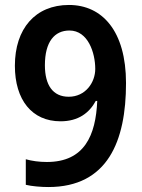

<svg xmlns="http://www.w3.org/2000/svg" viewBox="-20 -744 572 774"><path d="M488 -409C488 -619 392 -724 258 -724C122 -724 40 -628 40 -479C40 -341 109 -255 224 -255C296 -255 340 -289 366 -337H372C366 -199 321 -91 169 -91C138 -91 109 -95 84 -102V1C108 7 147 10 175 10C414 10 488 -175 488 -409ZM260 -621C335 -621 364 -531 364 -466C364 -412 325 -354 257 -354C193 -354 161 -401 161 -481C161 -576 200 -621 260 -621Z"/></svg>

Font: Noto Sans Lao Looped SemiCondensed SemiBold
Style: Regular
Weight: 600
Width: 4
Designer: Mark Frömberg, Ben Mitchell
Foundry: The Fontpad Ltd
Version: Version 1.002